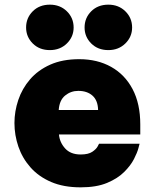

<svg xmlns="http://www.w3.org/2000/svg" viewBox="-20 -794 664 824"><path d="M445 -579Q400 -579 371.5 -607.5Q343 -636 343 -676Q343 -717 371.5 -745.5Q400 -774 445 -774Q489 -774 518 -745.5Q547 -717 547 -676Q547 -636 518 -607.5Q489 -579 445 -579ZM194 -579Q149 -579 120.5 -607.5Q92 -636 92 -676Q92 -717 120.5 -745.5Q149 -774 194 -774Q238 -774 267 -745.5Q296 -717 296 -676Q296 -636 267 -607.5Q238 -579 194 -579ZM326 10Q253 10 199.5 -13Q146 -36 111 -75.5Q76 -115 59 -164.5Q42 -214 42 -266Q42 -316 58.5 -365Q75 -414 109 -453.5Q143 -493 195.5 -516.5Q248 -540 320 -540Q398 -540 457 -507Q516 -474 549 -411.5Q582 -349 582 -260V-217H233Q236 -183 259.5 -157Q283 -131 326 -131Q359 -131 376 -142.5Q393 -154 399 -165.5Q405 -177 405 -177H579Q579 -177 574 -158Q569 -139 555 -111.5Q541 -84 513 -56Q485 -28 439.5 -9Q394 10 326 10ZM232 -322H401Q400 -363 377 -383.5Q354 -404 316 -404Q284 -404 259.5 -384Q235 -364 232 -322Z"/></svg>

Font: Be Vietnam Pro Black
Style: Regular
Weight: 900
Designer: Lam Bao, Tony Le, Vietanh Nguyen
Foundry: Yellow Type Foundry
Version: Version 1.002; ttfautohint (v1.8.3)